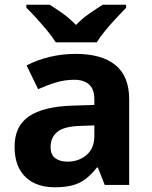

<svg xmlns="http://www.w3.org/2000/svg" viewBox="-20 -786 644 816"><path d="M302 -557Q412 -557 470.5 -509.5Q529 -462 529 -364V0H425L396 -74H392Q369 -45 344.5 -26Q320 -7 288.5 1.5Q257 10 211 10Q163 10 124.5 -8.5Q86 -27 64 -65.5Q42 -104 42 -163Q42 -250 103 -291.5Q164 -333 286 -337L381 -340V-364Q381 -407 358.5 -427Q336 -447 296 -447Q256 -447 218 -435.5Q180 -424 142 -407L93 -508Q137 -531 190.5 -544Q244 -557 302 -557ZM323 -251Q251 -249 223 -225Q195 -201 195 -162Q195 -128 215 -113.5Q235 -99 267 -99Q315 -99 348 -127.5Q381 -156 381 -208V-253ZM217 -606Q203 -629 180.5 -656Q158 -683 134.5 -709Q111 -735 92 -753V-766H191Q217 -750 247 -728.5Q277 -707 303 -680Q329 -707 360 -728.5Q391 -750 417 -766H516V-753Q498 -735 474 -709Q450 -683 427.5 -656Q405 -629 391 -606Z"/></svg>

Font: Noto Sans Thai
Style: Bold
Weight: 700
Designer: Monotype Design Team
Foundry: Monotype Imaging Inc.
Version: Version 2.001